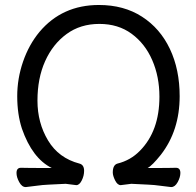

<svg xmlns="http://www.w3.org/2000/svg" viewBox="-20 -737 795 778"><path d="M673.8 21H672.9Q652.8 19 628.9 15.6Q605 12.2 581.1 11.2L512.2 7.8L469.2 13.2Q456.1 13.2 446.5 -5.9Q437 -24.9 437 -38.1Q437 -68.8 456.1 -74.2Q509.3 -87.4 546.9 -126Q626 -206.1 626 -345.2Q626 -426.3 596.9 -493.2Q567.9 -560.1 513.4 -600.1Q459 -640.1 382.8 -640.1Q305.7 -640.1 249.8 -599.1Q193.8 -558.1 162.8 -489Q131.8 -419.9 131.8 -329.1Q131.8 -239.3 174.8 -167.7Q217.8 -96.2 301.8 -74.2Q320.8 -69.3 320.8 -44.9Q320.8 -24.9 311.3 -5.9Q301.8 13.2 289.1 13.2L246.1 7.8L176.8 11.2Q152.8 12.2 128.9 15.6Q105 19 85 21H84Q68.8 21 57.9 1Q46.9 -19 46.9 -36.1Q46.9 -57.1 64.9 -57.1Q87.9 -56.2 189.9 -56.2Q110.8 -95.2 68.8 -215.8Q49.8 -273.9 49.8 -347.2Q49.8 -418.9 73.5 -487.5Q97.2 -556.2 140.1 -607.9Q231.9 -716.8 380.9 -716.8Q481.9 -716.8 555.4 -669.4Q628.9 -622.1 668.5 -538.6Q708 -455.1 708 -347.2Q708 -208 631.8 -109.9Q596.7 -65.9 578.1 -56.2Q676.3 -56.2 692.9 -57.1Q710.9 -57.1 710.9 -36.1Q710.9 -19 700 1Q689 21 673.8 21Z"/></svg>

Font: LXGW WenKai Screen R
Style: Regular
Weight: 400
Designer: Fontworks Inc.
Version: Version 1.235;May 31, 2022